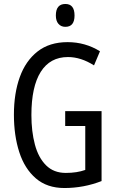

<svg xmlns="http://www.w3.org/2000/svg" viewBox="-20 -936 585 966"><path d="M308 -377H491V-25Q401 10 304 10Q217 10 160.5 -38.5Q104 -87 77 -170.5Q50 -254 50 -359Q50 -466 79.5 -548Q109 -630 169 -677Q229 -724 320 -724Q409 -724 483 -678L453 -607Q387 -649 322 -649Q232 -649 185 -574.5Q138 -500 138 -357Q138 -275 155.5 -209Q173 -143 211.5 -104.5Q250 -66 311 -66Q367 -66 409 -81V-302H308ZM309 -916Q355 -916 355 -858Q355 -801 309 -801Q287 -801 274 -816Q261 -831 261 -858Q261 -916 309 -916Z"/></svg>

Font: Noto Sans Bengali UI ExtraCondensed
Style: Regular
Weight: 400
Width: 2
Designer: Jelle Bosma - Monotype Design Team
Foundry: Monotype Imaging Inc.
Version: Version 2.003; ttfautohint (v1.8.4.7-5d5b)